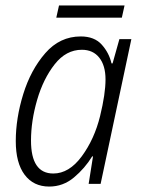

<svg xmlns="http://www.w3.org/2000/svg" viewBox="-20 -676 519 706"><path d="M428 -611 438 -656H197L187 -611ZM94 -159Q94 -231 116.5 -308.5Q139 -386 181 -439.5Q223 -493 281 -493Q322 -493 345 -464Q368 -435 368 -384Q368 -331 348 -249Q327 -164 280.5 -101Q234 -38 176 -38Q94 -38 94 -159ZM319 -101H322L306 0H350L463 -532H419L394 -443H390Q381 -482 354 -512Q327 -542 277 -542Q200 -542 146.5 -480.5Q93 -419 65.5 -330Q38 -241 38 -157Q38 -77 70.5 -33.5Q103 10 161 10Q212 10 252 -23.5Q292 -57 319 -101Z"/></svg>

Font: Noto Sans UI SemiCondensed Light
Style: Italic
Weight: 300
Width: 4
Designer: Monotype Design Team
Foundry: Monotype Imaging Inc.
Version: 1.001